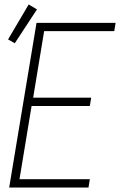

<svg xmlns="http://www.w3.org/2000/svg" viewBox="-20 -837 540 857"><path d="M21 0 143 -735H496L490 -698H177L128 -401H387L381 -364H121L67 -37H381L375 0ZM46 -644 16 -661 108 -817 145 -795Z"/></svg>

Font: Iosevka Curly XLtObl
Style: Regular
Weight: 200
Italic angle: -9°
Monospace: yes
Designer: Belleve Invis
Foundry: Belleve Invis
Version: Version 11.1.0; ttfautohint (v1.8.3)